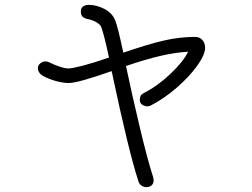

<svg xmlns="http://www.w3.org/2000/svg" viewBox="-20 -770 1040 791"><path d="M755 -557Q703 -554 642 -540Q581 -526 499 -498Q525 -375 556.5 -243Q588 -111 611 -40Q613 -30 613 -27Q613 -14 604.5 -6.5Q596 1 583 1Q573 1 564 -4.5Q555 -10 551 -21Q510 -145 440 -477Q301 -428 263 -428Q239 -428 209 -436.5Q179 -445 156 -458Q147 -463 141.5 -471.5Q136 -480 136 -489Q136 -501 146 -509Q156 -517 167 -517Q175 -517 181 -514Q235 -488 262 -488Q277 -488 321.5 -499.5Q366 -511 429 -533Q409 -627 397 -659Q393 -669 377 -678.5Q361 -688 335 -693Q323 -697 318 -704Q313 -711 313 -724Q313 -737 322.5 -743.5Q332 -750 346 -750Q378 -750 410.5 -733Q443 -716 455 -685Q466 -657 488 -553Q590 -588 655 -603Q720 -618 784 -618Q802 -618 813.5 -605.5Q825 -593 825 -573Q825 -545 793 -500Q761 -455 709.5 -410Q658 -365 604 -337Q596 -332 587 -332Q576 -332 566 -338.5Q556 -345 556 -359Q556 -369 559.5 -375.5Q563 -382 573 -387Q630 -416 683 -466.5Q736 -517 755 -557Z"/></svg>

Font: Tsukimi Rounded
Style: Regular
Weight: 400
Designer: Takashi Funayama
Foundry: Takashi Funayama
Version: Version 1.032; ttfautohint (v1.8.3)